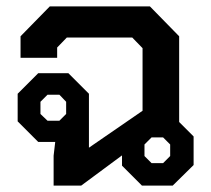

<svg xmlns="http://www.w3.org/2000/svg" viewBox="-20 -578 658 598"><path d="M583 -153V-64L518 0H422L360 -62V-94L233 0H147V-93L152 -136H99L35 -200V-286L99 -350H193L257 -286V-118L424 -233V-428L392 -461H188L158 -430V-398H44V-465L135 -558H447L538 -465V-198ZM186 -261 165 -283H128L106 -261V-223L128 -202H165L186 -223ZM510 -128 488 -150H452L430 -128V-92L452 -70H488L510 -92Z"/></svg>

Font: Chakra Petch SemiBold
Style: Regular
Weight: 600
Designer: Katatrad Aksorn Co.,Ltd.
Foundry: Cadson Demak Co.,Ltd.
Version: Version 1.000; ttfautohint (v1.6)